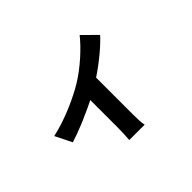

<svg xmlns="http://www.w3.org/2000/svg" viewBox="-139 -916 1278 1278"><g transform="rotate(-45 500.0 -277.0)"><path d="M587 -20V-363C676 -422 760 -493 807 -545L710 -641C659 -576 563 -486 466 -427C387 -379 245 -313 115 -285L173 -168C211 -180 253 -195 296 -213L306 -217C322 -224 338 -230 353 -238L363 -242C394 -256 425 -270 454 -285V-20C454 15 451 67 449 87H594C588 67 587 15 587 -20Z"/></g></svg>

Font: Glow Sans TC Normal
Style: Bold
Weight: 700
Designer: Ryoko NISHIZUKA (kana, bopomofo & ideographs); Paul D. Hunt (Latin, Greek & Cyrillic); Sandoll Communications, Soo-young
Version: Version 0.93